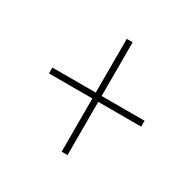

<svg xmlns="http://www.w3.org/2000/svg" viewBox="-112 -692 674 678"><g transform="rotate(30 225.0 -353.0)"><path d="M244 -364V-583H220V-364H43V-340H220V-123H244V-340H419V-364Z"/></g></svg>

Font: Noto Sans Condensed Thin
Style: Italic
Weight: 100
Width: 3
Italic angle: -12°
Designer: Monotype Design Team
Foundry: Monotype Imaging Inc.
Version: Version 2.013